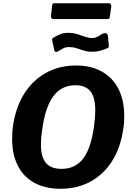

<svg xmlns="http://www.w3.org/2000/svg" viewBox="-20 -1157 814 1187"><path d="M355 10Q260 10 193 -26.5Q126 -63 90.5 -132Q55 -201 55 -297Q55 -315 56 -335.5Q57 -356 60 -377Q77 -494 130 -578Q183 -662 265 -707Q347 -752 450 -752Q543 -752 610 -714.5Q677 -677 712.5 -607Q748 -537 748 -440Q748 -422 747 -402Q746 -382 742 -361Q726 -245 673.5 -162Q621 -79 539.5 -34.5Q458 10 355 10ZM360 -113Q445 -113 493.5 -175.5Q542 -238 561 -375Q565 -404 567 -428.5Q569 -453 569 -474Q569 -555 539 -592.5Q509 -630 446 -630Q362 -630 311.5 -564.5Q261 -499 241 -358Q237 -331 235 -307.5Q233 -284 233 -264Q233 -185 264.5 -149Q296 -113 360 -113ZM642 -858Q625 -851 601.5 -844Q578 -837 550 -837Q521 -837 497.5 -844.5Q474 -852 453 -859Q432 -866 407 -866Q383 -866 369 -857Q355 -848 334 -837Q325 -834 320.5 -838.5Q316 -843 314 -853L305 -896Q304 -903 302 -910Q300 -917 310 -924Q330 -936 351 -945Q372 -954 401 -954Q432 -954 457.5 -946Q483 -938 505.5 -930Q528 -922 549 -922Q566 -922 578.5 -928Q591 -934 602.5 -942Q614 -950 624 -952Q634 -954 640 -949Q646 -944 647 -935L652 -884Q653 -877 653 -869.5Q653 -862 642 -858ZM668 -1118 659 -1054Q658 -1043 653.5 -1041Q649 -1039 636 -1039H312Q302 -1039 298 -1045.5Q294 -1052 295 -1061L303 -1126Q305 -1134 307 -1135.5Q309 -1137 315 -1137H654Q661 -1137 665 -1130.5Q669 -1124 668 -1118Z"/></svg>

Font: Libre Franklin Thin
Style: Bold Italic
Weight: 700
Italic angle: -8°
Version: Version 3.000